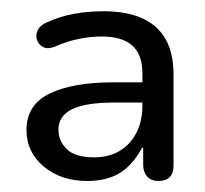

<svg xmlns="http://www.w3.org/2000/svg" viewBox="-20 -734 367 343"><path d="M136.1 -410.7Q88.7 -410.7 58 -436.6Q27.3 -462.5 27.3 -501.5Q27.3 -546.9 68.8 -566.9Q110.3 -586.9 181.8 -586.9H241.8V-550.8H183.8Q133.5 -550.8 109 -539Q84.4 -527.1 84.4 -502.4Q84.4 -481.7 99.6 -467.3Q114.7 -452.9 148.6 -452.9Q173.8 -452.9 193 -464Q212.2 -475.1 223.3 -496Q234.4 -516.9 234.4 -545.7V-603.2Q234.4 -636.5 216.2 -652.7Q198.1 -668.8 162 -668.8Q141.8 -668.8 120.7 -664.5Q99.6 -660.3 78.2 -650.7Q65.4 -645.7 57.3 -649.8Q49.2 -654 46.2 -662.3Q43.2 -670.6 47.1 -679.5Q51 -688.3 62.2 -693.3Q86.6 -704.8 112.7 -709.4Q138.7 -713.9 164.3 -713.9Q206.5 -713.9 234.3 -701.2Q262.2 -688.5 276.1 -663.6Q290 -638.7 290 -600.8V-438.5Q290 -410.7 263.1 -410.7Q249.9 -410.7 242.9 -418.7Q235.8 -426.8 235.8 -439V-470.1H233.8Q217.2 -439.1 193.9 -424.9Q170.6 -410.7 136.1 -410.7Z"/></svg>

Font: Nunito ExtraLight
Style: Regular
Weight: 200
Designer: Vernon Adams
Foundry: Vernon Adams
Version: Version 3.602